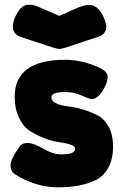

<svg xmlns="http://www.w3.org/2000/svg" viewBox="-20 -793 529 822"><path d="M234 -583 211 -588Q118 -619 72 -634Q35 -645 35 -679Q35 -696 45 -721Q69 -770 96 -772Q104 -773 108 -773Q119 -773 137 -767L234 -725L320 -763Q346 -772 359 -772Q372 -772 379 -769Q405 -758 420 -727.5Q435 -697 435 -678Q435 -646 396 -634L257 -588ZM44 -47Q25 -59 25 -85Q25 -111 63 -164Q74 -181 98.5 -181Q123 -181 165 -156.5Q207 -132 241 -132Q302 -132 302 -156Q302 -175 235 -184Q172 -193 110 -231Q81 -249 62 -287.5Q43 -326 43 -379Q43 -537 260 -537Q331 -537 406 -503Q441 -487 441 -463Q441 -439 419 -404Q397 -369 374 -369Q362 -369 329.5 -384Q297 -399 259 -399Q200 -399 200 -377Q200 -347 268 -338Q334 -331 396 -300Q425 -286 444.5 -251.5Q464 -217 464 -165Q464 -113 444.5 -76.5Q425 -40 390 -22Q326 9 229.5 9Q133 9 44 -47Z"/></svg>

Font: Fredoka One
Style: Regular
Weight: 400
Version: Version 1.001;April 7, 2020;FontCreator 12.0.0.2522 64-bit